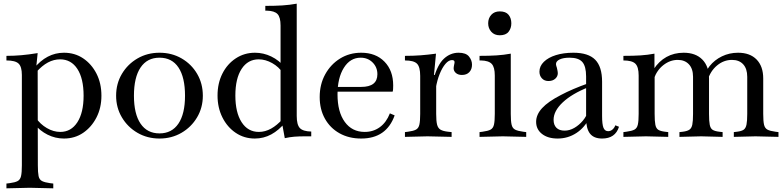

<svg xmlns="http://www.w3.org/2000/svg" viewBox="-20 -742 4267 1045"><path d="M15 283V257L32 255Q62 251 76 243.5Q90 236 94.5 216.5Q99 197 99 158V-334Q99 -379 81 -396Q63 -413 15 -413V-438Q56 -438 96 -441.5Q136 -445 185 -453L178 -385L185 -374L186 158Q186 197 190 216.5Q194 236 209 243.5Q224 251 253 255L270 257V283L142 280ZM328 12Q281 12 239 -9Q197 -30 166 -68L176 -100Q199 -66 235 -45Q271 -24 308 -24Q367 -24 401 -76.5Q435 -129 435 -221Q435 -315 401 -367Q367 -419 307 -419Q273 -419 241 -402Q209 -385 177 -349L163 -368Q199 -412 240 -433.5Q281 -455 328 -455Q387 -455 432.5 -424.5Q478 -394 505 -341.5Q532 -289 532 -221Q532 -155 505 -102.5Q478 -50 432.5 -19Q387 12 328 12Z M848 12Q782 12 728.5 -19Q675 -50 643.5 -103Q612 -156 612 -221Q612 -287 643.5 -340Q675 -393 728.5 -424Q782 -455 848 -455Q915 -455 968.5 -424Q1022 -393 1053 -340Q1084 -287 1084 -221Q1084 -156 1052.5 -103Q1021 -50 967.5 -19Q914 12 848 12ZM848 -16Q915 -16 951 -69Q987 -122 987 -221Q987 -321 951.5 -374.5Q916 -428 848 -428Q781 -428 745 -374.5Q709 -321 709 -221Q709 -122 745 -69Q781 -16 848 -16Z M1367 12Q1309 12 1263 -19Q1217 -50 1190.5 -103Q1164 -156 1164 -222Q1164 -289 1190.5 -341.5Q1217 -394 1263.5 -424.5Q1310 -455 1368 -455Q1414 -455 1456.5 -434.5Q1499 -414 1530 -376L1520 -344Q1498 -378 1461.5 -398.5Q1425 -419 1388 -419Q1329 -419 1295 -367Q1261 -315 1261 -222Q1261 -130 1295 -77Q1329 -24 1389 -24Q1423 -24 1455.5 -42Q1488 -60 1519 -95L1533 -76Q1498 -33 1456.5 -10.5Q1415 12 1367 12ZM1530 10 1516 -67 1507 -81V-603Q1507 -648 1490.5 -665.5Q1474 -683 1432 -684H1424V-710Q1478 -710 1517 -712.5Q1556 -715 1595 -722V-111Q1595 -63 1612 -45Q1629 -27 1674 -26V0H1639Q1607 0 1582 2Q1557 4 1530 10Z M1946 12Q1879 12 1828 -16.5Q1777 -45 1748.5 -96Q1720 -147 1720 -214Q1720 -283 1750 -337.5Q1780 -392 1831 -423.5Q1882 -455 1946 -455Q2025 -455 2072.5 -406.5Q2120 -358 2120 -277Q2120 -267 2119.5 -257.5Q2119 -248 2117 -243H1799L1801 -269H1946Q2034 -269 2034 -338Q2034 -376 2008 -402Q1982 -428 1943 -428Q1886 -428 1851.5 -373Q1817 -318 1817 -228Q1817 -133 1856.5 -78.5Q1896 -24 1965 -24Q2012 -24 2047.5 -50Q2083 -76 2102 -125L2128 -114Q2083 12 1946 12Z M2184 3V-23L2200 -25Q2230 -29 2244 -36.5Q2258 -44 2262.5 -63.5Q2267 -83 2267 -122V-329Q2267 -378 2249.5 -395.5Q2232 -413 2184 -413V-438Q2230 -438 2269.5 -441Q2309 -444 2353 -450L2342 -334H2354V-122Q2354 -83 2359 -63.5Q2364 -44 2378 -36Q2392 -28 2419 -25L2438 -23V3L2307 0ZM2352 -262 2340 -313Q2361 -390 2396 -422.5Q2431 -455 2476 -455Q2516 -455 2532.5 -434.5Q2549 -414 2549 -390Q2549 -365 2534.5 -349.5Q2520 -334 2494 -334Q2474 -334 2461.5 -344.5Q2449 -355 2449 -371Q2449 -376 2450 -380Q2451 -384 2452 -391Q2453 -395 2453.5 -398Q2454 -401 2454 -404Q2454 -415 2440 -415Q2422 -415 2404.5 -394.5Q2387 -374 2373 -339.5Q2359 -305 2352 -262Z M2590 3V-23L2606 -25Q2636 -29 2650 -36.5Q2664 -44 2668.5 -63.5Q2673 -83 2673 -122V-331Q2673 -376 2656.5 -394Q2640 -412 2598 -413H2590V-438Q2643 -438 2682.5 -440.5Q2722 -443 2760 -450V-122Q2760 -83 2764.5 -63.5Q2769 -44 2783.5 -36.5Q2798 -29 2828 -25L2844 -23V3L2717 0ZM2700 -550Q2671 -550 2654 -569Q2637 -588 2637 -615Q2637 -643 2654 -661.5Q2671 -680 2700 -680Q2733 -680 2748 -661.5Q2763 -643 2763 -615Q2763 -588 2748 -569Q2733 -550 2700 -550Z M3257 12Q3212 12 3191 -15Q3170 -42 3170 -99V-326Q3170 -381 3149.5 -404.5Q3129 -428 3080 -428Q3046 -428 3026 -418.5Q3006 -409 3006 -393Q3006 -389 3007.5 -384Q3009 -379 3011 -373Q3016 -352 3016 -344Q3016 -326 3002 -313.5Q2988 -301 2965 -301Q2943 -301 2929.5 -315.5Q2916 -330 2916 -352Q2916 -382 2940 -405.5Q2964 -429 3005.5 -442Q3047 -455 3101 -455Q3182 -455 3219.5 -417Q3257 -379 3257 -297V-111Q3257 -65 3264.5 -46.5Q3272 -28 3290 -28Q3303 -28 3313.5 -37Q3324 -46 3329 -60L3349 -52Q3329 12 3257 12ZM3015 12Q2962 12 2930 -13Q2898 -38 2898 -79Q2898 -118 2930.5 -153.5Q2963 -189 3033 -225Q3063 -241 3101.5 -257.5Q3140 -274 3183 -289L3184 -268Q3093 -232 3043 -185Q2993 -138 2993 -90Q2993 -62 3008.5 -46.5Q3024 -31 3053 -31Q3080 -31 3106 -46Q3132 -61 3152.5 -85.5Q3173 -110 3182 -140L3188 -101Q3163 -48 3117 -18Q3071 12 3015 12Z M3537 -364Q3566 -409 3607.5 -432Q3649 -455 3701 -455Q3766 -455 3802.5 -418Q3839 -381 3839 -315V-122Q3839 -82 3843 -62.5Q3847 -43 3858.5 -35.5Q3870 -28 3895 -25L3913 -23V3L3796 0L3678 3V-23L3696 -25Q3720 -28 3732 -36Q3744 -44 3748 -63.5Q3752 -83 3752 -122V-324Q3752 -368 3729.5 -392Q3707 -416 3669 -416Q3627 -416 3591 -388Q3555 -360 3539 -313ZM3974 3V-23L3991 -25Q4016 -28 4027.5 -36Q4039 -44 4043 -64Q4047 -84 4047 -122V-324Q4047 -368 4025 -392Q4003 -416 3964 -416Q3919 -416 3882.5 -385.5Q3846 -355 3831 -304H3808Q3815 -348 3842 -382Q3869 -416 3909.5 -435.5Q3950 -455 3997 -455Q4062 -455 4098 -418Q4134 -381 4134 -315V-122Q4134 -82 4138.5 -63Q4143 -44 4157 -36.5Q4171 -29 4201 -25L4217 -23V3L4092 0ZM3543 -122Q3543 -82 3547 -62.5Q3551 -43 3563 -35.5Q3575 -28 3600 -25L3617 -23V3L3496 0L3373 3V-23L3389 -25Q3419 -29 3433 -36.5Q3447 -44 3451.5 -63.5Q3456 -83 3456 -122V-331Q3456 -378 3438 -395.5Q3420 -413 3373 -413V-438Q3428 -438 3466.5 -440.5Q3505 -443 3542 -450V-373L3543 -369Z"/></svg>

Font: Baskervville Medium
Style: Regular
Weight: 500
Version: Version 1.100